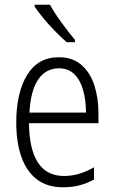

<svg xmlns="http://www.w3.org/2000/svg" viewBox="-20 -785 485 815"><path d="M230 -542Q288 -542 325.5 -509.5Q363 -477 380.5 -422.5Q398 -368 398 -303V-262H103Q104 -152 141 -95Q178 -38 252 -38Q316 -38 379 -75V-23Q350 -7 318 1.5Q286 10 248 10Q180 10 136 -24Q92 -58 70.5 -120Q49 -182 49 -264Q49 -391 95 -466.5Q141 -542 230 -542ZM230 -495Q175 -495 142.5 -448Q110 -401 105 -307H345Q345 -359 333 -402Q321 -445 295.5 -470Q270 -495 230 -495ZM192 -765Q212 -729 242 -688Q272 -647 298 -616V-606H263Q241 -625 215 -651.5Q189 -678 165.5 -706Q142 -734 127 -757V-765Z"/></svg>

Font: Noto Sans Lao Condensed Light
Style: Regular
Weight: 300
Width: 3
Designer: Monotype Design Team
Foundry: Monotype Imaging Inc.
Version: Version 2.003; ttfautohint (v1.8.4.7-5d5b)